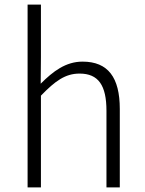

<svg xmlns="http://www.w3.org/2000/svg" viewBox="-20 -815 629 835"><path d="M100 0H158V-399C220 -463 264 -495 326 -495C408 -495 443 -444 443 -333V0H501V-341C501 -478 450 -547 339 -547C266 -547 211 -505 157 -451L158 -567V-795H100Z"/></svg>

Font: Genne Gothic Light
Style: Regular
Weight: 300
Designer: Ryoko NISHIZUKA (kana & ideographs); Paul D. Hunt (Latin, Greek & Cyrillic); Wenlong ZHANG (bopomofo); Sandoll Communica
Foundry: Adobe Systems Incorporated
Version: Version 1.004;PS 1.004;hotconv 16.6.51;makeotf.lib2.5.65220